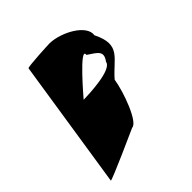

<svg xmlns="http://www.w3.org/2000/svg" viewBox="-189 -829 941 941"><g transform="rotate(-45 281.5 -358.0)"><path d="M40 -14C39 -6 297 -123 297 -123C336 -123 392 -276 403 -350C471 -430 550 -448 487 -574C497 -638 385 -699 305 -702C297 -702 145 -695 144 -688ZM226 -388C226 -388 400 -594 391 -534C439 -502 469 -488 435 -442C428 -394 263 -389 226 -388Z"/></g></svg>

Font: Ampere
Style: CndIta
Weight: 400
Version: Version 1